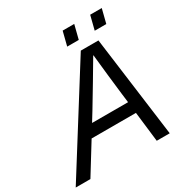

<svg xmlns="http://www.w3.org/2000/svg" viewBox="-255 -1026 1126 1178"><g transform="rotate(-30 308.5 -437.0)"><path d="M177 -212 46 0H-58L389 -712H514L608 0H516L491 -212ZM474 -358Q458 -492 442 -648H440Q360 -512 267 -358L227 -293H482ZM329 -775 354 -874H436L411 -775ZM524 -775 549 -874H631L606 -775Z"/></g></svg>

Font: CST
Style: Italic
Weight: 400
Italic angle: -14°
Version: Version 1.00